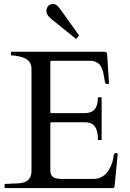

<svg xmlns="http://www.w3.org/2000/svg" viewBox="-20 -949 657 969"><path d="M367 -755Q365 -753 364 -753Q363 -753 361 -755L239 -853Q214 -874 214 -891.5Q214 -909 223.5 -919Q233 -929 249 -929Q265 -929 281 -907L377 -773Q379 -772 379 -771Q379 -770 377 -768ZM3 -4V-18Q3 -21 7 -21H18Q39 -23 60.5 -23Q82 -23 99 -28Q139 -40 139 -87V-602Q139 -650 82 -663Q66 -667 49 -669H39Q35 -669 35 -673V-685Q35 -688 39 -688H503Q512 -688 516 -685Q520 -682 521 -671L530 -530Q530 -525 522.5 -525Q515 -525 512 -529Q509 -534 504.5 -565Q500 -596 487.5 -616.5Q475 -637 444 -642H241Q234 -642 234 -636V-383Q234 -378 239 -378H408Q474 -378 474 -455Q474 -458 478 -458H489Q493 -458 493 -455V-246Q493 -242 489 -242H478Q474 -242 474 -246Q474 -318 432 -329Q420 -332 407 -332H239Q234 -332 234 -327V-89Q234 -53 268 -48Q278 -46 289 -46H451Q501 -46 529 -91Q549 -123 554 -164Q555 -177 568 -177Q574 -177 574 -171L558 -7Q555 0 551 0H7Q3 0 3 -4Z"/></svg>

Font: Cardo
Style: Regular
Weight: 400
Designer: David J. Perry
Foundry: David J. Perry
Version: Version 1.0451